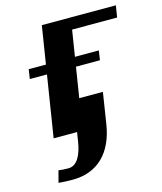

<svg xmlns="http://www.w3.org/2000/svg" viewBox="-111 -610 760 902"><g transform="rotate(-15 269.0 -158.5)"><path d="M58 -298H399L406 -344H65ZM94 0H235L310 -471H529L538 -528H178ZM62 208C85 210 103 211 131 211C253 211 329 133 350 2L374 -151H232L201 44C191 107 168 154 125 154C107 154 91 153 77 151Z"/></g></svg>

Font: Aerodynamic
Style: Obl
Weight: 500
Designer: Google
Version: Version 2.000980; 2014